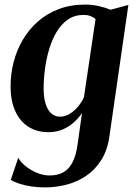

<svg xmlns="http://www.w3.org/2000/svg" viewBox="-20 -565 594 836"><path d="M456.5 28Q448 89 421 131.8Q394 174.5 355 200.8Q316 227 269.8 239Q223.5 251 176.5 251Q146 251 117 246.8Q88 242.5 64.8 235Q41.5 227.5 27 218L59.5 122Q69.5 140.5 91.2 158.2Q113 176 140.8 187.5Q168.5 199 196 199Q231 199 255.8 185.2Q280.5 171.5 296 141.2Q311.5 111 318 62.5L337 -73Q323 -51.5 302 -32.5Q281 -13.5 253.2 -1.5Q225.5 10.5 191 10.5Q139.5 10.5 102.5 -13.8Q65.5 -38 45.8 -82.8Q26 -127.5 26 -188.5Q26 -242 39.2 -294Q52.5 -346 79 -391.2Q105.5 -436.5 144.5 -471Q183.5 -505.5 235.2 -525.2Q287 -545 351 -545Q382.5 -545 411.5 -538.2Q440.5 -531.5 461.5 -522.5L539 -543.5ZM396 -481.5Q388 -489.5 374.8 -494.8Q361.5 -500 343.5 -500Q304.5 -500 275.5 -479.8Q246.5 -459.5 226.2 -425.5Q206 -391.5 193.8 -349.8Q181.5 -308 175.8 -264.5Q170 -221 170 -182Q170 -149.5 175.2 -126Q180.5 -102.5 190.2 -87Q200 -71.5 213 -64.2Q226 -57 242 -57Q263.5 -57 283.8 -69.5Q304 -82 320.2 -101.5Q336.5 -121 345.5 -142Z"/></svg>

Font: Merriweather 72pt
Style: Bold Italic
Weight: 700
Italic angle: -7.8°
Version: Version 2.101